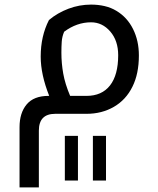

<svg xmlns="http://www.w3.org/2000/svg" viewBox="-20 -495 689 835"><path d="M65 58Q65 -4 96 -41Q127 -78 191 -78H194Q157 -171 157 -249Q157 -338 193 -408Q230 -439 277.5 -457Q325 -475 376 -475Q407 -475 435 -468.5Q463 -462 486 -448Q533 -420 558.5 -369Q584 -318 584 -254Q584 -174 556 -118Q528 -61 475.5 -30.5Q423 0 356 0H220Q149 0 149 73V320H65ZM247 -266Q247 -220 255 -175Q263 -130 285 -78H356Q423 -78 458.5 -123.5Q494 -169 494 -255Q494 -318 459.5 -358Q425 -398 376 -398Q314 -398 259 -357Q250 -336 248.5 -314Q247 -292 247 -266ZM262 96H319V290H262ZM384 96H441V290H384Z"/></svg>

Font: Noto Kufi Arabic
Style: Regular
Weight: 400
Designer: Monotype Design Team, David Williams, Khaled Hosny
Foundry: Google LLC
Version: Version 2.109; ttfautohint (v1.8.4.7-5d5b)